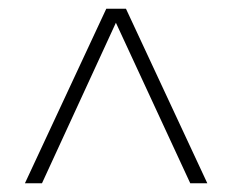

<svg xmlns="http://www.w3.org/2000/svg" viewBox="-20 -548 531 439"><path d="M454 -129 268 -528H223L37 -129H76L245 -496L415 -129Z"/></svg>

Font: Montserrat arm ExtraLight
Style: Regular
Weight: 275
Designer: Julieta Ulanovsky
Foundry: Julieta Ulanovsky
Version: Version 6.000;PS 006.000;hotconv 1.0.88;makeotf.lib2.5.64775